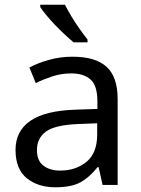

<svg xmlns="http://www.w3.org/2000/svg" viewBox="-20 -786 601 816"><path d="M288 -545Q386 -545 433 -502Q480 -459 480 -365V0H416L399 -76H395Q360 -32 321.5 -11Q283 10 215 10Q142 10 94 -28.5Q46 -67 46 -149Q46 -229 109 -272.5Q172 -316 303 -320L394 -323V-355Q394 -422 365 -448Q336 -474 283 -474Q241 -474 203 -461.5Q165 -449 132 -433L105 -499Q140 -518 188 -531.5Q236 -545 288 -545ZM314 -259Q214 -255 175.5 -227Q137 -199 137 -148Q137 -103 164.5 -82Q192 -61 235 -61Q303 -61 348 -98.5Q393 -136 393 -214V-262ZM256 -766Q267 -744 283.5 -716.5Q300 -689 318.5 -663Q337 -637 352 -618V-606H293Q276 -620 255 -639.5Q234 -659 213.5 -680.5Q193 -702 176.5 -722Q160 -742 151 -756V-766Z"/></svg>

Font: Noto Sans Javanese
Style: Regular
Weight: 400
Designer: Monotype Design Team
Foundry: Monotype Imaging Inc.
Version: Version 2.004